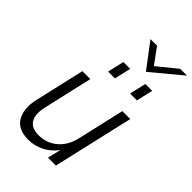

<svg xmlns="http://www.w3.org/2000/svg" viewBox="-263 -990 1095 1095"><g transform="rotate(45 284.5 -442.5)"><path d="M388.2 -741.2 274.9 -891.6H327.6L397.5 -796.4L514.2 -891.6H569.3ZM234.9 -589.8 257.8 -689.9H313L290 -589.8ZM412.1 -589.8 435.1 -689.9H490.2L467.3 -589.8ZM188 7.3Q105 7.3 73.2 -45.4Q41.5 -98.1 59.1 -181.6L129.4 -487.8H193.4L125.5 -191.4Q109.9 -124.5 131.6 -88.6Q153.3 -52.7 211.4 -52.7Q275.4 -52.7 322.5 -92.3Q369.6 -131.8 386.2 -202.1L451.7 -487.8H515.6L403.3 0H339.4L358.9 -81.1Q326.7 -37.6 281.7 -15.1Q236.8 7.3 188 7.3Z"/></g></svg>

Font: HK Grotesk Legacy
Style: Italic
Weight: 400
Italic angle: -13°
Designer: Alfredo Marco Pradil
Foundry: Hanken Design Co.
Version: Version 2.022;PS 002.022;hotconv 1.0.88;makeotf.lib2.5.64775